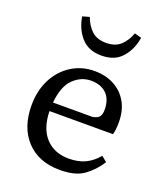

<svg xmlns="http://www.w3.org/2000/svg" viewBox="-138 -832 802 937"><g transform="rotate(20 262.5 -363.0)"><path d="M279 -449Q228 -449 188 -410.5Q148 -372 140 -285H345Q373 -290 381 -303.5Q389 -317 389 -336Q389 -392 359.5 -420.5Q330 -449 279 -449ZM283 13Q173 13 109.5 -54.5Q46 -122 46 -237Q46 -314 76.5 -373Q107 -432 160 -465.5Q213 -499 279 -499Q337 -499 381 -475.5Q425 -452 450 -408.5Q475 -365 475 -304Q475 -265 468 -240H138Q140 -150 185 -102Q230 -54 305 -54Q355 -54 391 -71.5Q427 -89 455 -123L483 -100Q451 -50 407 -18.5Q363 13 283 13ZM130 -729 166 -739Q180 -699 207.5 -673Q235 -647 283 -647Q331 -647 358.5 -673Q386 -699 400 -739L436 -729Q427 -668 389.5 -624.5Q352 -581 283 -581Q214 -581 176.5 -624.5Q139 -668 130 -729Z"/></g></svg>

Font: Source Serif 4 SmText
Style: Regular
Weight: 400
Designer: Frank Grießhammer
Foundry: Adobe
Version: Version 4.005;hotconv 1.1.0;makeotfexe 2.6.0